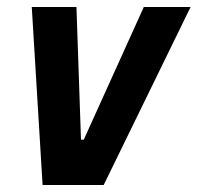

<svg xmlns="http://www.w3.org/2000/svg" viewBox="-20 -530 566 550"><path d="M102 0 71 -510H199L212 -130H220L392 -510H526L277 0Z"/></svg>

Font: Saira Semi Condensed SemiBold
Style: Italic
Weight: 600
Width: 4
Italic angle: -12°
Designer: Hector Gatti with collaboration of the Omnibus-Type team
Foundry: Omnibus-Type
Version: Version 1.001; ttfautohint (v1.8)